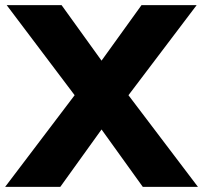

<svg xmlns="http://www.w3.org/2000/svg" viewBox="-45 -725 788 745"><path d="M-25 0 276 -397V-314L-19 -705H194L379 -448H319L504 -705H718L422 -314V-397L723 0H509L320 -263H378L189 0Z"/></svg>

Font: Nunito Sans 12pt ExtraLight 12pt Black
Style: Regular
Weight: 900
Version: Version 3.101;gftools[0.9.27]